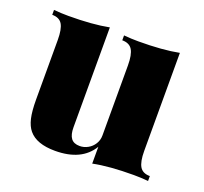

<svg xmlns="http://www.w3.org/2000/svg" viewBox="-100 -646 822 775"><g transform="rotate(20 311.0 -258.0)"><path d="M603.5 -21V0Q572.3 -2.9 541.5 -2.9Q436.5 -2.9 367.7 11.2V-61Q322.3 14.2 208.5 14.2Q128.9 14.2 95.7 -25.9Q80.6 -43.9 73.5 -74.2Q66.4 -104.5 66.4 -154.8V-410.2Q66.4 -456.5 54 -477.3Q41.5 -498 10.7 -498V-519Q42 -516.1 72.8 -516.1Q176.3 -516.1 246.6 -529.8V-101.1Q246.6 -68.8 258.3 -53.5Q270 -38.1 295.4 -38.1Q314 -38.1 330.6 -47.4Q347.2 -56.6 357.4 -73Q367.7 -89.4 367.7 -109.9V-410.2Q367.7 -456.5 355 -477.3Q342.3 -498 311.5 -498V-519Q342.8 -516.1 373.5 -516.1Q477.5 -516.1 547.4 -529.8V-108.9Q547.4 -62.5 560.1 -41.7Q572.8 -21 603.5 -21Z"/></g></svg>

Font: TypoPRO Playfair Display
Style: Regular
Weight: 900
Designer: Claus Eggers Sørensen
Foundry: Claus Eggers Sørensen
Version: Version 1.004;PS 001.004;hotconv 1.0.70;makeotf.lib2.5.58329